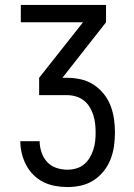

<svg xmlns="http://www.w3.org/2000/svg" viewBox="-20 -540 540 775"><path d="M252 215Q227 215 202.5 210.5Q178 206 155.5 195Q133 184 115 166Q97 148 85.5 126Q74 104 68 79.5Q62 55 62 30H140Q140 52 147.5 74.5Q155 97 170 113.5Q185 130 207 137.5Q229 145 252 145Q270 145 287.5 140Q305 135 318.5 124Q332 113 341.5 97.5Q351 82 356.5 65Q362 48 364 30.5Q366 13 366 -5Q366 -23 364 -41Q362 -59 356.5 -76Q351 -93 341.5 -108.5Q332 -124 317.5 -135Q303 -146 285.5 -151Q268 -156 250 -156H138V-226L315 -450H64V-520H408V-450L232 -226H250Q278 -226 305.5 -220Q333 -214 356.5 -199Q380 -184 398 -162Q416 -140 426 -114Q436 -88 440 -60.5Q444 -33 444 -5Q444 23 440 50.5Q436 78 426 103.5Q416 129 398.5 151Q381 173 357.5 188Q334 203 307 209Q280 215 252 215Z"/></svg>

Font: Iosevka Curly
Style: Regular
Weight: 400
Monospace: yes
Designer: Belleve Invis
Foundry: Belleve Invis
Version: Version 22.1.2; ttfautohint (v1.8.4)